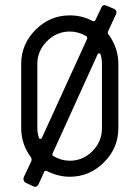

<svg xmlns="http://www.w3.org/2000/svg" viewBox="-20 -684 540 743"><path d="M438 -436.5V-188Q438 -111.3 382.3 -55.7Q326.7 0 250 0Q205.6 0 161.6 -22Q152.3 -25.9 150.4 -17.6L129.9 27.8Q121.6 44.4 106.9 36.1L81.1 23.9Q74.7 22 72 14.6Q69.3 7.3 72.8 0L100.6 -59.1Q104.5 -66.4 99.6 -75.7Q62.5 -124.5 62 -188V-436.5Q62 -513.2 117.7 -568.8Q173.3 -624.5 250 -624.5Q298.8 -624.5 338.4 -602.5Q346.7 -599.6 349.6 -606.9L371.6 -653.3Q377 -668.9 393.1 -661.6L419.9 -650.4Q435.5 -643.1 428.2 -627.4L399.4 -565.4Q394 -554.2 401.4 -548.8Q438 -497.6 438 -436.5ZM124.5 -436.5V-188Q124.5 -168.5 130.9 -150.4Q131.8 -146.5 135.7 -146.5Q141.1 -146.5 142.1 -150.4L317.4 -534.2Q318.4 -540.5 313.5 -544.4Q283.2 -562 250 -562Q199.2 -562 161.9 -524.7Q124.5 -487.3 124.5 -436.5ZM374.5 -188V-436.5Q374.5 -457 369.1 -473.1Q369.1 -477.1 364.5 -477.5Q359.9 -478 357.9 -474.1L183.6 -90.3Q180.7 -84 186.5 -80.1Q215.3 -62.5 250 -62Q300.8 -62 337.6 -99.1Q374.5 -136.2 374.5 -188Z"/></svg>

Font: GOSTRUS
Style: type_B
Weight: 400
Designer: Юрий и Татьяна Кривогуз
Version: Version 02.00